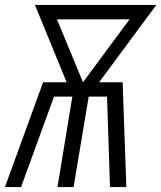

<svg xmlns="http://www.w3.org/2000/svg" viewBox="-21 -755 651 775"><path d="M-1 0 153 -423H248L152 -657L120 -735H610L379 -423H474L489 0H423L411 -365H337L276 0H211L271 -365H197L64 0ZM314 -423 502 -677H209Z"/></svg>

Font: Iosevka SS04 Light Extended
Style: Italic
Weight: 300
Width: 7
Italic angle: -9°
Monospace: yes
Designer: Belleve Invis
Foundry: Belleve Invis
Version: Version 19.0.0; ttfautohint (v1.8.4)